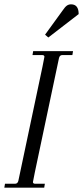

<svg xmlns="http://www.w3.org/2000/svg" viewBox="-31 -866 383 886"><path d="M241 -597 130 -72Q121 -29 121 -26Q121 -18 132 -18H176L173 0H-11L-8 -18H38Q51 -18 54 -33L165 -558Q174 -601 174 -604Q174 -612 163 -612H119L122 -630H306L303 -612H257Q244 -612 241 -597ZM297 -846Q332 -846 332 -801L192 -693L177 -706L259 -819Q269 -834 277.5 -840Q286 -846 297 -846Z"/></svg>

Font: Arapey
Style: Italic
Weight: 400
Italic angle: -12°
Designer: Eduardo Rodriguez Tunni
Foundry: Eduardo Rodriguez Tunni
Version: Version 3.000